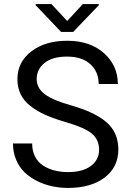

<svg xmlns="http://www.w3.org/2000/svg" viewBox="-20 -923 649 953"><path d="M300.3 -318.8Q245.1 -335 204.8 -353Q164.6 -371.1 132.1 -396Q99.6 -420.9 83 -454.3Q66.4 -487.8 66.4 -529.8Q66.4 -614.7 135.3 -667.7Q204.1 -720.7 313.5 -720.7Q427.2 -720.7 496.1 -659.2Q564.9 -597.7 564.9 -505.9H469.7Q469.7 -566.4 428.7 -604.2Q387.7 -642.1 312.5 -642.1Q240.2 -642.1 201.2 -610.6Q162.1 -579.1 162.1 -530.8Q162.1 -486.3 201.4 -456.1Q240.7 -425.8 331.5 -400.4Q452.1 -366.2 509.8 -315.2Q567.4 -264.2 567.4 -181.2Q567.4 -92.8 499 -41.5Q430.7 9.8 317.9 9.8Q277.3 9.8 238.5 1.5Q199.7 -6.8 164.3 -24.4Q128.9 -42 102.3 -67.4Q75.7 -92.8 60.1 -129.9Q44.4 -167 44.4 -210.9H139.6Q139.6 -173.3 154.3 -145.3Q168.9 -117.2 194.6 -100.8Q220.2 -84.5 251.2 -76.7Q282.2 -68.8 317.9 -68.8Q390.1 -68.8 430.9 -99.1Q471.7 -129.4 471.7 -179.7Q471.7 -230 435.8 -260Q399.9 -290 300.3 -318.8ZM156.7 -897.5V-902.8H235.4L313.5 -818.8L391.1 -902.8H470.7V-897.5L343.3 -764.6H283.2Z"/></svg>

Font: Bert Sans Medium
Style: Regular
Weight: 500
Designer: Christian Robertson, Adam Twardoch, & Cristiano Sobral
Foundry: Google
Version: Version 12.135;January 10, 2020;FontCreator 12.0.0.2547 64-b